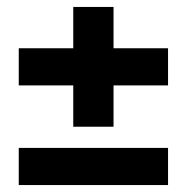

<svg xmlns="http://www.w3.org/2000/svg" viewBox="-20 -533 538 553"><path d="M191 -168V-287H34V-394H191V-513H307V-394H464V-287H307V-168ZM34 0V-107H464V0Z"/></svg>

Font: Rokkitt ExtraBold
Style: Regular
Weight: 800
Version: Version 3.103